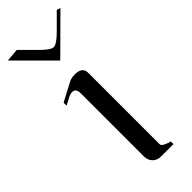

<svg xmlns="http://www.w3.org/2000/svg" viewBox="-260 -748 777 777"><g transform="rotate(-45 128.5 -359.0)"><path d="M-22 -713 34 -718 95 -657Q131 -620 148 -620Q165 -620 202 -657L263 -718L279 -713L128 -563ZM130 -482Q173 -482 173 -448V-40Q173 -36 175.5 -32.5Q178 -29 184 -26Q190 -23 193.5 -21.5Q197 -20 204.5 -17.5Q212 -15 213 -15V0H143Q120 0 106.5 -14Q93 -28 93 -50V-411Q93 -439 72 -439Q59 -439 44 -430L17 -416V-433L93 -473Q108 -482 130 -482Z"/></g></svg>

Font: kawoszeh
Style: Medium
Weight: 500
Version: Version 000.030